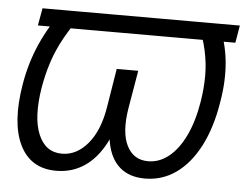

<svg xmlns="http://www.w3.org/2000/svg" viewBox="-44 -600 852 664"><g transform="rotate(5 381.5 -268.0)"><path d="M762.7 -545.9 752.4 -485.4H66.9L77.6 -545.9ZM149.9 -545.9H223.1Q184.1 -494.6 159.2 -449.7Q134.3 -404.8 120.4 -361.6Q106.4 -318.4 98.6 -272.5Q81.5 -168 106.2 -109.4Q130.9 -50.8 188 -50.8Q239.3 -50.8 278.1 -97.2Q316.9 -143.6 330.1 -227.1L351.6 -359.4H405.3L384.3 -236.8Q371.6 -157.7 342.5 -102.5Q313.5 -47.4 270.8 -18.8Q228 9.8 173.3 9.8Q84.5 9.8 47.1 -66.7Q9.8 -143.1 32.2 -277.3Q44.9 -353.5 74.5 -420.2Q104 -486.8 149.9 -545.9ZM616.7 -545.9H689.5Q717.3 -486.8 724.4 -419.9Q731.4 -353 718.3 -277.3Q704.1 -187 670.7 -122.6Q637.2 -58.1 589.1 -24.2Q541 9.8 481.4 9.8Q427.2 9.8 394 -19Q360.8 -47.9 350.3 -102.8Q339.8 -157.7 352.5 -236.8L373 -359.4H426.3L403.8 -227.1Q390.1 -143.1 413.3 -96.9Q436.5 -50.8 487.3 -50.8Q525.9 -50.8 558.8 -77.1Q591.8 -103.5 615.7 -153.3Q639.6 -203.1 650.9 -272.9Q658.2 -318.4 658.4 -361.1Q658.7 -403.8 648.9 -449Q639.2 -494.1 616.7 -545.9Z"/></g></svg>

Font: Inter 24pt Light
Style: Italic
Weight: 300
Italic angle: -9.3988°
Designer: Rasmus Andersson
Foundry: rsms
Version: Version 4.001;git-66647c0bb